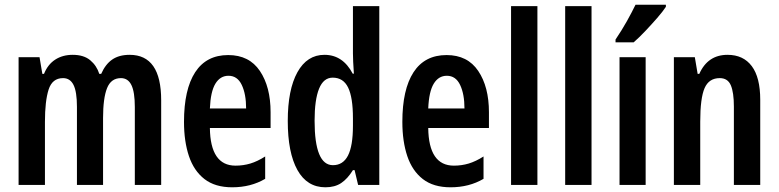

<svg xmlns="http://www.w3.org/2000/svg" viewBox="-20 -786 3309 816"><path d="M531 -553Q665 -553 665 -360V0H553V-331Q553 -395 538.5 -424.5Q524 -454 494 -454Q452 -454 435 -411.5Q418 -369 418 -284V0H307V-332Q307 -396 292.5 -425Q278 -454 248 -454Q202 -454 186.5 -405Q171 -356 171 -268V0H59V-543H148L160 -472H167Q183 -512 214.5 -532.5Q246 -553 289 -553Q336 -553 363.5 -530Q391 -507 402 -472H410Q428 -513 457 -533Q486 -553 531 -553Z M950 -552Q1039 -552 1084.5 -484.5Q1130 -417 1130 -309V-242H872Q874 -82 981 -82Q1014 -82 1044 -91Q1074 -100 1107 -121V-26Q1046 10 967 10Q894 10 849 -25Q804 -60 783 -122.5Q762 -185 762 -268Q762 -406 809.5 -479Q857 -552 950 -552ZM951 -464Q916 -464 895.5 -430.5Q875 -397 872 -325H1026Q1026 -386 1007.5 -425Q989 -464 951 -464Z M1363 10Q1285 10 1244 -63.5Q1203 -137 1203 -272Q1203 -405 1244 -479Q1285 -553 1359 -553Q1437 -553 1479 -473H1484Q1482 -502 1481 -523Q1480 -544 1480 -559V-760H1592V0H1502L1487 -63H1480Q1457 -26 1430 -8Q1403 10 1363 10ZM1395 -84Q1438 -84 1459 -125Q1480 -166 1480 -252V-283Q1480 -372 1459.5 -414Q1439 -456 1394 -456Q1355 -456 1336 -409Q1317 -362 1317 -273Q1317 -84 1395 -84Z M1878 -552Q1967 -552 2012.5 -484.5Q2058 -417 2058 -309V-242H1800Q1802 -82 1909 -82Q1942 -82 1972 -91Q2002 -100 2035 -121V-26Q1974 10 1895 10Q1822 10 1777 -25Q1732 -60 1711 -122.5Q1690 -185 1690 -268Q1690 -406 1737.5 -479Q1785 -552 1878 -552ZM1879 -464Q1844 -464 1823.5 -430.5Q1803 -397 1800 -325H1954Q1954 -386 1935.5 -425Q1917 -464 1879 -464Z M2264 0H2152V-760H2264Z M2494 0H2382V-760H2494Z M2724 0H2613V-543H2724ZM2810 -757Q2797 -737 2773 -709.5Q2749 -682 2722.5 -654Q2696 -626 2673 -606H2596V-618Q2623 -658 2644 -695.5Q2665 -733 2681 -766H2810Z M3072 -553Q3139 -553 3175 -505Q3211 -457 3211 -362V0H3099V-333Q3099 -393 3086 -423.5Q3073 -454 3039 -454Q2993 -454 2974.5 -411.5Q2956 -369 2956 -269V0H2844V-543H2933L2945 -472H2952Q2988 -553 3072 -553Z"/></svg>

Font: Noto Sans Lao ExtraCondensed SemiBold
Style: Regular
Weight: 600
Width: 2
Designer: Monotype Design Team
Foundry: Monotype Imaging Inc.
Version: Version 2.003; ttfautohint (v1.8.4.7-5d5b)